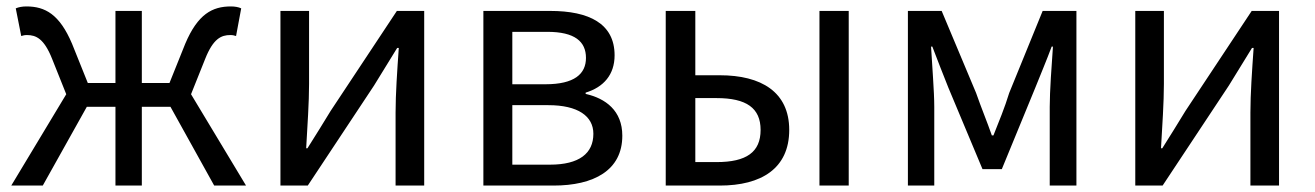

<svg xmlns="http://www.w3.org/2000/svg" viewBox="-20 -577 4089 597"><path d="M15 0H113L250 -245H339V0H421V-245H510L646 0H745L574 -284L618 -394C643 -457 668 -468 696 -468C704 -468 707 -467 714 -465L730 -551C722 -555 710 -557 698 -557C640 -557 595 -533 556 -441L507 -319H421V-543H339V-319H253L204 -441C165 -533 120 -557 62 -557C50 -557 38 -555 29 -551L46 -465C53 -467 56 -468 64 -468C92 -468 117 -457 142 -394L186 -284Z M852 0H937L1143 -311C1163 -344 1194 -394 1215 -428H1220C1215 -357 1210 -285 1210 -227V0H1299V-543H1214L1008 -232C988 -199 957 -149 936 -116H932C936 -186 941 -259 941 -316V-543H852Z M1483 0H1701C1826 0 1915 -47 1915 -155C1915 -233 1863 -271 1801 -285V-289C1857 -306 1891 -345 1891 -405C1891 -504 1811 -543 1691 -543H1483ZM1573 -315V-478H1682C1767 -478 1802 -448 1802 -397C1802 -347 1766 -315 1676 -315ZM1573 -65V-250H1685C1777 -250 1825 -216 1825 -161C1825 -100 1781 -65 1690 -65Z M2050 0H2218C2347 0 2434 -53 2434 -173C2434 -291 2347 -343 2218 -343H2142V-543H2050ZM2142 -73V-272H2208C2301 -272 2345 -241 2345 -173C2345 -104 2301 -73 2208 -73ZM2528 0H2619V-543H2528Z M2803 0H2885V-245C2885 -293 2878 -376 2875 -432H2879C2895 -390 2913 -344 2929 -304L3035 -51H3095L3199 -304C3215 -344 3234 -389 3250 -432H3254C3250 -376 3244 -293 3244 -245V0H3327V-543H3222L3118 -288C3104 -242 3086 -199 3069 -156H3064C3049 -199 3031 -242 3015 -288L2908 -543H2803Z M3510 0H3595L3801 -311C3821 -344 3852 -394 3873 -428H3878C3873 -357 3868 -285 3868 -227V0H3957V-543H3872L3666 -232C3646 -199 3615 -149 3594 -116H3590C3594 -186 3599 -259 3599 -316V-543H3510Z"/></svg>

Font: Noto Sans CJK HK
Style: Regular
Weight: 400
Designer: Ryoko NISHIZUKA 西塚涼子 (kana, bopomofo & ideographs); Paul D. Hunt (Latin, Greek & Cyrillic); Sandoll Communications 산돌커뮤니
Foundry: Adobe
Version: Version 2.004;hotconv 1.0.118;makeotfexe 2.5.65603